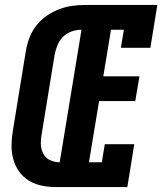

<svg xmlns="http://www.w3.org/2000/svg" viewBox="-20 -755 655 775"><path d="M204 0Q175 0 147 -6Q119 -12 95.5 -26.5Q72 -41 56.5 -63.5Q41 -86 33.5 -113Q26 -140 26.5 -169.5Q27 -199 32 -228L85 -553Q90 -580 100 -605.5Q110 -631 128 -653.5Q146 -676 169.5 -692Q193 -708 219.5 -718Q246 -728 272.5 -731.5Q299 -735 326 -735H615L587 -562H468L480 -635H428L397 -447H543L526 -347H380L339 -100H391L403 -173H522L494 0ZM221 -100 309 -635Q290 -635 270.5 -628.5Q251 -622 236 -608Q221 -594 213 -575Q205 -556 201 -537L148 -212Q144 -191 145 -171Q146 -151 155 -134Q164 -117 182 -108.5Q200 -100 221 -100Z"/></svg>

Font: Iosevka Curly Slab ExObl
Style: Bold
Weight: 700
Width: 7
Italic angle: -9°
Monospace: yes
Designer: Belleve Invis
Foundry: Belleve Invis
Version: Version 11.0.0; ttfautohint (v1.8.3)